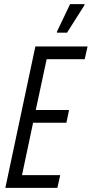

<svg xmlns="http://www.w3.org/2000/svg" viewBox="-20 -914 446 934"><path d="M6 0 152 -688H406L392 -626H207L154 -379H316L303 -317H141L87 -62H273L259 0ZM257 -755V-760L321 -894H391V-889L306 -755Z"/></svg>

Font: Saira ExtraCondensed
Style: Italic
Weight: 400
Width: 2
Italic angle: -12°
Designer: Hector Gatti with collaboration of the Omnibus-Type team
Foundry: Omnibus-Type
Version: Version 1.101